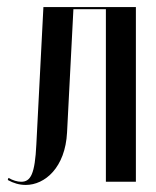

<svg xmlns="http://www.w3.org/2000/svg" viewBox="-20 -515 441 544"><path d="M2 -5C18 4 35 9 53 9C107 9 165 -40 170 -140L188 -489H280V0H365V-495H103L83 -106C79 -22 67 0 40 0C29 0 16 -4 4 -11Z"/></svg>

Font: Moniqa SemBd Display
Style: Regular
Weight: 600
Designer: Rajesh Rajput
Foundry: Rajesh Rajput
Version: Version 1.000